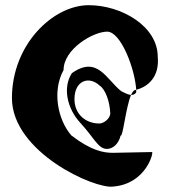

<svg xmlns="http://www.w3.org/2000/svg" viewBox="-20 -730 676 740"><path d="M26 -352C26 -144 345 0 417 -11C544 -22 573 -144 566 -144L415 -141C379 -141 332 -149 255 -208C203 -268 180 -378 225 -460C225 -541 339 -608 393 -608C446 -608 500 -465 505 -384C552 -396 595 -435 588 -511C588 -629 448 -710 322 -710C184 -710 26 -558 26 -352ZM257 -448C221 -393 238 -312 290 -256C342 -200 358 -156 392 -156C414 -156 437 -174 445 -208C453 -197 465 -317 485 -364C473 -365 461 -372 448 -378C390 -423 356 -518 257 -448ZM267 -348C267 -420 323 -438 363 -401C388 -385 403 -336 405 -294C405 -272 379 -254 363 -254C310 -254 267 -290 267 -348ZM485 -364C493 -364 500 -366 505 -374V-384C504 -384 502 -383 501 -383C496 -383 490 -375 485 -364Z"/></svg>

Font: Ampere
Style: SCSuCnd
Weight: 400
Version: Version 1